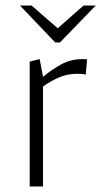

<svg xmlns="http://www.w3.org/2000/svg" viewBox="-20 -672 365 692"><path d="M87 0V-450L123 -459L135 -395Q162 -418 198 -438.5Q234 -459 277 -459Q281 -459 284.5 -459Q288 -459 294 -458L289 -403Q282 -405 275 -405.5Q268 -406 258 -406Q224 -406 194 -393.5Q164 -381 135 -360V0ZM94 -652 188 -570 281 -652H325L196 -519H179L52 -652Z"/></svg>

Font: Ancizar Sans Thin
Style: Regular
Weight: 100
Designer: Cesar Puertas, Viviana Monsalve, Julian Moncada, Julian Prieto, Jose Castro, Mariel Hernandez, Felipe Aragon, Sara Alarc
Version: Version 8.100